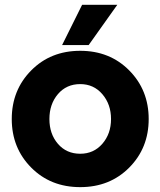

<svg xmlns="http://www.w3.org/2000/svg" viewBox="-20 -770 663 797"><path d="M320.8 -750H466.8L348.1 -583H237.8ZM516.6 -74.5Q436 6.8 313 6.8Q189.9 6.8 109.4 -74.5Q28.8 -155.8 28.8 -275.9Q28.8 -396 109.4 -477.5Q189.9 -559.1 313 -559.1Q436 -559.1 516.6 -477.5Q597.2 -396 597.2 -275.9Q597.2 -155.8 516.6 -74.5ZM313 -131.8Q369.1 -131.8 405 -173.3Q440.9 -214.8 440.9 -275.9Q440.9 -336.9 405 -378.9Q369.1 -420.9 313 -420.9Q255.9 -420.9 220.5 -379.4Q185.1 -337.9 185.1 -275.9Q185.1 -213.9 220.5 -172.9Q255.9 -131.8 313 -131.8Z"/></svg>

Font: Oakes Grotesk
Style: Bold
Weight: 700
Designer: Samuel Oakes
Foundry: Samuel Oakes
Version: Version 1.0 | wf-rip DC20170320